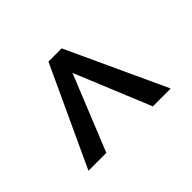

<svg xmlns="http://www.w3.org/2000/svg" viewBox="-109 -679 727 727"><g transform="rotate(45 254.0 -316.0)"><path d="M434.6 -440.4 129.9 -314.9 434.6 -191.4V-95.7L35.2 -280.8V-351.6L434.6 -536.1Z"/></g></svg>

Font: Vazirmatn RD FD
Style: Regular
Weight: 400
Designer: Saber Rastikerdar
Foundry: Saber Rastikerdar
Version: Version 33.003